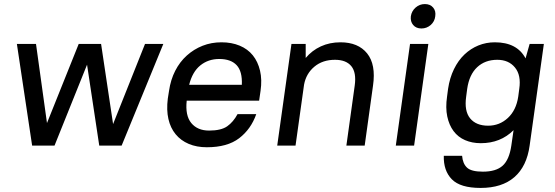

<svg xmlns="http://www.w3.org/2000/svg" viewBox="-20 -716 2731 944"><path d="M408 -398 248 0H138L63 -500H157L211 -111L367 -500H477L536 -106L693 -500H783L578 0H468Z M997 8Q947 8 908 -8.5Q869 -25 843.5 -56Q818 -87 808 -131Q798 -175 805 -231L811 -269Q819 -324 841.5 -368Q864 -412 898.5 -443Q933 -474 976 -491Q1019 -508 1069 -508Q1119 -508 1158.5 -491.5Q1198 -475 1223 -444Q1248 -413 1258.5 -368.5Q1269 -324 1261 -269L1254 -221H898Q890 -148 920.5 -111Q951 -74 1008 -74Q1067 -74 1097 -95Q1127 -116 1148 -155H1240Q1214 -81 1156 -36.5Q1098 8 997 8ZM1058 -426Q1004 -426 965 -394.5Q926 -363 910 -299H1169Q1172 -365 1143.5 -395.5Q1115 -426 1058 -426Z M1413 -500H1483V-431Q1514 -468 1557.5 -488Q1601 -508 1654 -508Q1741 -508 1785 -453.5Q1829 -399 1814 -295L1773 0H1683L1724 -295Q1733 -359 1707.5 -390.5Q1682 -422 1627 -422Q1566 -422 1525.5 -388Q1485 -354 1475 -300L1433 0H1343Z M1996 -500H2086L2016 0H1926ZM2052 -576Q2026 -576 2011.5 -593Q1997 -610 2000 -636Q2004 -662 2023.5 -679Q2043 -696 2069 -696Q2095 -696 2109.5 -679Q2124 -662 2120 -636Q2117 -610 2097.5 -593Q2078 -576 2052 -576Z M2344 -12Q2301 -12 2266.5 -27Q2232 -42 2210 -71.5Q2188 -101 2179 -143.5Q2170 -186 2178 -241L2183 -279Q2191 -333 2212 -376Q2233 -419 2263.5 -448Q2294 -477 2332 -492.5Q2370 -508 2413 -508Q2522 -508 2564 -429L2584 -500H2654L2584 0Q2570 102 2509 155Q2448 208 2343 208Q2243 208 2201.5 165.5Q2160 123 2162 50H2252Q2255 88 2276 108Q2297 128 2354 128Q2419 128 2451.5 98.5Q2484 69 2494 0L2505 -76Q2441 -12 2344 -12ZM2380 -98Q2436 -98 2477 -136Q2518 -174 2528 -241L2533 -279Q2543 -346 2512 -384Q2481 -422 2425 -422Q2365 -422 2326 -385.5Q2287 -349 2277 -279L2272 -241Q2262 -170 2291.5 -134Q2321 -98 2380 -98Z"/></svg>

Font: Retni Sans Medium
Style: Italic
Weight: 500
Italic angle: -8°
Designer: Vitaly Kuzmin
Foundry: ParaType Ltd.
Version: Version 1.00;June 10, 2019;FontCreator 11.5.0.2425 64-bit; t